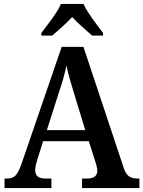

<svg xmlns="http://www.w3.org/2000/svg" viewBox="-20 -951 725 971"><path d="M3 0V-48H16Q42 -48 57.5 -62.5Q73 -77 89 -123L292 -714H402L605 -104Q615 -72 631.5 -60Q648 -48 675 -48H685V0H395V-48H422Q445 -48 458.5 -57.5Q472 -67 472 -88Q472 -99 468.5 -111.5Q465 -124 462 -134L429 -237H198L169 -145Q165 -133 161.5 -117.5Q158 -102 158 -90Q158 -48 209 -48H240V0ZM217 -293H411L355 -477Q343 -516 333 -551Q323 -586 316 -619Q309 -586 300 -553.5Q291 -521 278 -484ZM189 -784Q203 -803 223 -829Q243 -855 261 -882Q279 -909 288 -931H402Q412 -909 430 -882Q448 -855 467.5 -829Q487 -803 501 -784V-771H446Q425 -789 395.5 -815.5Q366 -842 345 -865Q324 -842 295 -816Q266 -790 244 -771H189Z"/></svg>

Font: Noto Serif Myanmar SemiCondensed SemiBold
Style: Regular
Weight: 600
Width: 4
Designer: Ben Mitchell and the Monotype Design Team
Foundry: Monotype Imaging Inc.
Version: Version 2.106; ttfautohint (v1.8.4.7-5d5b)